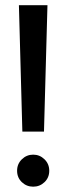

<svg xmlns="http://www.w3.org/2000/svg" viewBox="-20 -700 252 729"><path d="M147 -200.2H64.9L51.8 -680.2H160.2ZM44.9 -51.8Q44.9 -77.6 63 -95.2Q81.1 -112.8 106 -112.8Q130.9 -112.8 148.9 -95.2Q167 -77.6 167 -51.8Q167 -25.4 148.9 -8.3Q130.9 8.8 106 8.8Q81.1 8.8 63 -8.3Q44.9 -25.4 44.9 -51.8Z"/></svg>

Font: Margherita Bold
Style: Regular
Weight: 700
Designer: James Puckett
Foundry: Dunwich Type Founders
Version: Version 1.008;hotconv 1.0.109;makeotfexe 2.5.65596